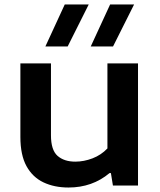

<svg xmlns="http://www.w3.org/2000/svg" viewBox="-20 -828 714 857"><path d="M286 9Q222.5 9 174 -14Q125.5 -37 98.2 -86.5Q71 -136 71 -216.5V-545H207.5V-224Q207.5 -158 237 -132.2Q266.5 -106.5 316 -106.5Q354.5 -106.5 393 -121.2Q431.5 -136 459.5 -165.5V-545H596V0H484L475 -55.5H469Q392 9 286 9ZM385 -620.5 471.5 -808H578.5L484.5 -620.5ZM182.5 -620.5 269 -808H376L282 -620.5Z"/></svg>

Font: Encode Sans Expanded SemiBold
Style: Regular
Weight: 600
Width: 7
Designer: Multiple Designers
Foundry: Impallari Type
Version: Version 3.000; ttfautohint (v1.8.3) -l 8 -r 50 -G 200 -x 14 